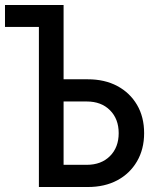

<svg xmlns="http://www.w3.org/2000/svg" viewBox="-25 -750 645 770"><path d="M131 0V-642H-5V-730H230V-432H327Q395 -432 445.5 -405Q496 -378 524.5 -329.5Q553 -281 553 -216Q553 -152 524.5 -103Q496 -54 445.5 -27Q395 0 327 0ZM230 -89H323Q381 -89 416 -124Q451 -159 451 -216Q451 -273 416 -308Q381 -343 323 -343H230Z"/></svg>

Font: Pitagon Sans Mono Medium
Style: Regular
Weight: 500
Monospace: yes
Designer: Travis Tran
Foundry: Pitagon
Version: Version 1.001; ttfautohint (v1.8.4.7-5d5b);gftools[0.9.26]